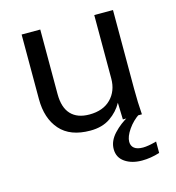

<svg xmlns="http://www.w3.org/2000/svg" viewBox="-106 -591 815 889"><g transform="rotate(-15 301.5 -147.0)"><path d="M271 11.2Q174.8 11.2 126.5 -43.7Q78.1 -98.6 78.1 -191.4V-501H167.5V-191.4Q167.5 -127 198 -94.5Q228.5 -62 286.1 -62Q352.1 -62 389.2 -99.6Q426.3 -137.2 426.3 -196.8V-501H516.1V-124Q516.1 -57.1 520.5 0H429.2L426.8 -80.6Q405.8 -42 367.2 -15.4Q328.6 11.2 271 11.2ZM466.3 207Q417.5 207 385 184.8Q352.5 162.6 352.5 122.1Q352.5 83.5 384.3 49.3Q416 15.1 458.5 -7.3L509.8 -4.9Q476.1 17.1 453.4 50Q430.7 83 430.7 107.9Q430.7 127.9 444.6 138.9Q458.5 149.9 486.3 149.9Q510.7 149.9 551.3 138.7V193.4Q507.8 207 466.3 207Z"/></g></svg>

Font: Muli
Style: Regular
Weight: 400
Designer: Vernon Adams
Foundry: newtypography
Version: Version 2; ttfautohint (v1.00rc1.6-4cba) -l 8 -r 50 -G 200 -